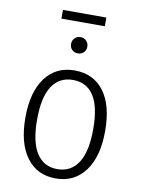

<svg xmlns="http://www.w3.org/2000/svg" viewBox="-91 -882 699 954"><g transform="rotate(10 258.0 -404.5)"><path d="M459 -263Q459 -134 405 -61.5Q351 11 257 11Q163 11 110 -60.5Q57 -132 57 -261Q57 -390 110.5 -462Q164 -534 258 -534Q353 -534 406 -464Q459 -394 459 -263ZM116 -261Q116 -148 152.5 -92Q189 -36 257 -36Q325 -36 362 -92Q399 -148 399 -263Q399 -376 363 -431Q327 -486 258 -486Q190 -486 153 -430.5Q116 -375 116 -261ZM299 -661Q299 -643 287.5 -631.5Q276 -620 258 -620Q240 -620 228.5 -631.5Q217 -643 217 -661Q217 -678 228.5 -690Q240 -702 258 -702Q276 -702 287.5 -690Q299 -678 299 -661ZM148 -776V-820H367V-776Z"/></g></svg>

Font: Fira Sans Condensed Light
Style: Regular
Weight: 300
Width: 3
Designer: bBox Type GmbH & Carrois Corporate GbR & Edenspiekermann AG
Foundry: bBox Type GmbH & Carrois Corporate GbR & Edenspiekermann AG
Version: Version 4.301